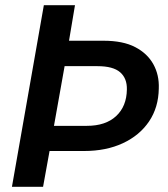

<svg xmlns="http://www.w3.org/2000/svg" viewBox="-20 -720 646 740"><path d="M26 0 149 -700H269L246 -563H379Q454 -563 501 -538.5Q548 -514 571 -472.5Q594 -431 592 -379Q591 -306 554.5 -252Q518 -198 453.5 -168Q389 -138 304 -138H171L146 0ZM188 -235H315Q387 -235 427.5 -272.5Q468 -310 469 -375Q470 -418 443 -441.5Q416 -465 356 -465H229Z"/></svg>

Font: DM Sans 20pt SemiBold
Style: Italic
Weight: 600
Italic angle: -10°
Version: Version 4.004;gftools[0.9.30]